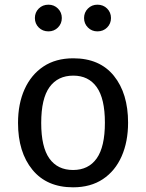

<svg xmlns="http://www.w3.org/2000/svg" viewBox="-20 -788 624 820"><path d="M293 -539Q406 -539 466.5 -464Q527 -389 527 -264Q527 -183 499.5 -120.5Q472 -58 419.5 -23Q367 12 292 12Q180 12 118.5 -63Q57 -138 57 -263Q57 -345 85 -407Q113 -469 165.5 -504Q218 -539 293 -539ZM293 -465Q227 -465 191.5 -416Q156 -367 156 -263Q156 -160 191 -111Q226 -62 292 -62Q358 -62 393 -111.5Q428 -161 428 -264Q428 -367 393 -416Q358 -465 293 -465ZM396 -768Q421 -768 437.5 -751.5Q454 -735 454 -711Q454 -687 437.5 -670.5Q421 -654 396 -654Q372 -654 355.5 -670.5Q339 -687 339 -711Q339 -735 355.5 -751.5Q372 -768 396 -768ZM187 -768Q211 -768 227.5 -751.5Q244 -735 244 -711Q244 -687 227.5 -670.5Q211 -654 187 -654Q162 -654 145.5 -670.5Q129 -687 129 -711Q129 -735 145.5 -751.5Q162 -768 187 -768Z"/></svg>

Font: Fira Sans Variable
Style: Regular
Weight: 400
Designer: Carrois Corporate & Edenspiekermann AG
Foundry: Carrois Corporate GbR & Edenspiekermann AG
Version: Version 4.202